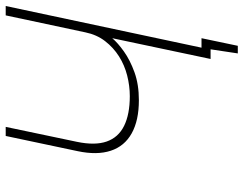

<svg xmlns="http://www.w3.org/2000/svg" viewBox="-108 -632 833 656"><g transform="rotate(-90 308.0 -303.5)"><path d="M458 -31 452 0H468L454 93H480L506 -31ZM616 -700H584L526 -428Q518 -389 496 -360.5Q474 -332 444 -313Q414 -294 378.5 -285Q343 -276 308 -276Q246 -276 206.5 -295.5Q167 -315 153 -355Q139 -395 152 -457L203 -700H172L120 -454Q106 -388 121.5 -341Q137 -294 181 -269.5Q225 -245 294 -245Q348 -245 389.5 -260Q431 -275 460.5 -296Q490 -317 506 -336L435 0H467Z"/></g></svg>

Font: Advent Pro ExtraLight
Style: Italic
Weight: 250
Italic angle: -12°
Version: Version 3.000